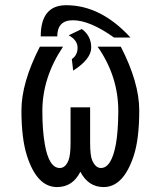

<svg xmlns="http://www.w3.org/2000/svg" viewBox="-20 -719 626 748"><path d="M138.7 -577.1Q138.7 -698.7 237.8 -698.7Q373 -698.7 488.3 -572.8H424.3Q329.6 -640.1 264.2 -640.1Q203.1 -640.1 203.1 -577.1ZM247.6 -581.5 298.8 -606Q335.4 -579.1 335.4 -533.9Q335.4 -488.8 265.1 -443.8L259.8 -488.8Q282.2 -503.9 282.2 -533.2Q282.2 -562.5 247.6 -581.5ZM135.3 -537.1H225.6Q145 -417 145 -286.1Q145 -210.9 154.8 -155.8Q170.9 -64.5 212.9 -64.5Q234.9 -64.5 246.6 -93.8Q254.9 -114.3 254.9 -163.1V-300.8H331.1V-163.1Q331.1 -112.3 339.4 -93.8Q352.5 -64.5 373 -64.5Q414.1 -64.5 431.2 -155.8Q440.4 -206.1 440.9 -286.1Q440.9 -421.9 360.4 -537.1H450.7Q522.5 -397.5 522.5 -289.1Q522.5 -177.7 501 -112.3Q460.9 9.8 383.8 9.8Q324.2 9.8 293 -49.8Q263.2 9.8 202.1 9.8Q124 9.8 85 -112.3Q63.5 -179.7 63.5 -289.1Q63.5 -397 135.3 -537.1Z"/></svg>

Font: Consola Mono
Style: Book
Weight: 400
Monospace: yes
Designer: Wojciech Kalinowski "wmk69" (wmk69@o2.pl)
Foundry: Wojciech Kalinowski "wmk69" (wmk69@o2.pl)
Version: Version 2.1.0